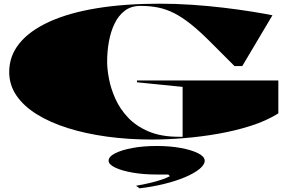

<svg xmlns="http://www.w3.org/2000/svg" viewBox="-20 -743 1562 1043"><path d="M724 -296V-306H1492V-127Q1428 -87 1344 -60Q1260 -33 1166 -16.5Q1072 0 978.5 7.5Q885 15 803 15Q676 15 560 -1Q444 -17 347.5 -47.5Q251 -78 179.5 -122.5Q108 -167 69 -224.5Q30 -282 30 -352Q30 -439 85.5 -507.5Q141 -576 247 -624.5Q353 -673 504.5 -698Q656 -723 848 -723Q934 -723 1023 -717Q1112 -711 1195.5 -701Q1279 -691 1347.5 -680Q1416 -669 1460 -660L1296 -384H1254L1120 -518Q1064 -574 1017 -611.5Q970 -649 927 -671Q884 -693 839.5 -702Q795 -711 743 -711Q692 -711 657.5 -684.5Q623 -658 602 -614Q581 -570 571.5 -516.5Q562 -463 562 -408Q562 -368 572 -315Q582 -262 606.5 -207Q631 -152 675 -105Q719 -58 787 -29Q855 0 951 0Q956 0 961.5 0Q967 0 972 0V-271ZM738 280 719 266Q755 260 791.5 251.5Q828 243 857.5 233Q887 223 903 214L894 205H831Q758 205 699 194.5Q640 184 605 167Q570 150 570 130Q570 108 605 90Q640 72 699 61Q758 50 831 50Q904 50 963 61Q1022 72 1057 90Q1092 108 1092 130Q1092 152 1063 175.5Q1034 199 984 220Q934 241 870.5 256.5Q807 272 738 280Z"/></svg>

Font: Kalnia Expanded
Style: Bold
Weight: 700
Width: 7
Designer: Frida Medrano
Foundry: Frida Medrano
Version: Version 1.105